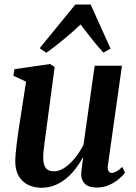

<svg xmlns="http://www.w3.org/2000/svg" viewBox="-20 -832 610 862"><path d="M166 11Q133.5 11 107 -1.8Q80.5 -14.5 64.8 -40.2Q49 -66 48.5 -106.5Q48.5 -122 50.5 -144Q52.5 -166 55.5 -190.8Q58.5 -215.5 62 -239.2Q65.5 -263 68.5 -281.5L97 -465.5L40 -492L45 -521.5L205 -544.5L225.5 -531.5L192.5 -285Q190 -265 186.8 -242.2Q183.5 -219.5 180.8 -197.8Q178 -176 176 -157.8Q174 -139.5 174 -127.5Q174 -104 179.2 -89.8Q184.5 -75.5 195.2 -69.2Q206 -63 223 -63Q247 -63 271.5 -80Q296 -97 317.8 -124.2Q339.5 -151.5 355 -182.5L405 -537H527.5L464.5 -90.5Q462 -73 467 -64.2Q472 -55.5 481.5 -55.5Q490.5 -55.5 502 -61.8Q513.5 -68 529 -82.5L541 -57Q533 -45 514.8 -29.2Q496.5 -13.5 470.8 -1.8Q445 10 414 10Q378 10 361.5 -6.5Q345 -23 344.5 -48.5Q344.5 -52.5 345.2 -61Q346 -69.5 347.5 -80.8Q349 -92 350.5 -103.5Q352 -115 353.5 -124.5L352 -125Q338 -99 319.5 -74.8Q301 -50.5 277.8 -31.2Q254.5 -12 226.8 -0.5Q199 11 166 11ZM188.5 -595 158 -615.5 318 -811.5H387L476.5 -613.5L444 -596Q418 -624.5 392.8 -656.5Q367.5 -688.5 341.5 -722Q307.5 -689.5 268.8 -657.5Q230 -625.5 188.5 -595Z"/></svg>

Font: Merriweather 72pt SemiBold
Style: Italic
Weight: 600
Italic angle: -7.8°
Version: Version 2.101